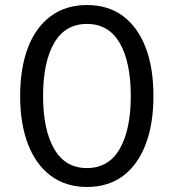

<svg xmlns="http://www.w3.org/2000/svg" viewBox="-20 -730 690 762"><path d="M325 12Q241 12 181.5 -32.5Q122 -77 91 -158Q60 -239 60 -349Q60 -460 91 -541Q122 -622 181.5 -666Q241 -710 325 -710Q410 -710 468.5 -666Q527 -622 558 -541.5Q589 -461 589 -349Q589 -238 558 -157Q527 -76 468.5 -32Q410 12 325 12ZM325 -63Q411 -63 455 -139Q499 -215 499 -349Q499 -484 455 -559.5Q411 -635 325 -635Q239 -635 195 -559.5Q151 -484 151 -349Q151 -215 195 -139Q239 -63 325 -63Z"/></svg>

Font: Azeret Mono Light
Style: Regular
Weight: 300
Designer: Martin Vácha
Foundry: Displaay
Version: Version 1.002